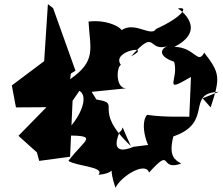

<svg xmlns="http://www.w3.org/2000/svg" viewBox="-20 -812 1075 926"><path d="M957 -338 996 -294C1043 -437 1042 -459 965 -558C933 -498 921 -584 821 -586C972 -663 866 -754 838 -771C896 -783 855 -727 732 -672C706 -625 601 -740 539 -634C627 -649 522 -723 407 -708C414 -577 447 -519 318 -430L323 -464L193 -377L344 -471L236 -773L211 -792L193 -517L37 -400L57 -294L204 -295L69 -157L158 -77L169 -36L318 -56L330 -326L363 -374C425 -336 329 -185 266 -158C470 -161 391 -145 310 -36C349 -10 488 -8 455 31C592 21 477 -83 537 94C562 39 681 -35 699 20C817 -109 743 16 854 -23C826 -40 791 -55 816 -154C1014 -222 872 -364 1035 -369ZM623 -104C623 -104 501 -45 557 -176C585 -189 550 -240 611 -108C417 -290 576 -312 445 -332L422 -369L599 -387C536 -373 540 -487 563 -499C512 -569 725 -599 612 -540C739 -683 689 -555 792 -591C768 -586 725 -547 820 -514C844 -427 759 -357 901 -441L893 -249C852 -251 786 -245 689 -258C642 -200 719 -37 712 -115Z"/></svg>

Font: Asimov Silicon
Style: Regular
Weight: 400
Designer: Google
Version: Version 2.000980; 2014